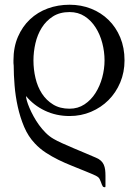

<svg xmlns="http://www.w3.org/2000/svg" viewBox="-20 -474 572 807"><path d="M272.5 13.7Q216.3 13.7 168.9 -8.8Q121.6 -31.2 89.4 -70.3Q89.4 -63.5 93 -50.3Q96.7 -37.1 103.8 -20.5Q110.8 -3.9 121.1 14.9Q131.3 33.7 144 51.3Q156.7 68.8 172.1 84.2Q187.5 99.6 204.6 109.4Q219.2 118.2 242.2 128.4Q265.1 138.7 290.3 149.4Q315.4 160.2 340.3 170.4Q365.2 180.7 383.8 189Q396.5 194.3 404.3 201.7Q412.1 209 416.3 218.5Q420.4 228 421.9 239.5Q423.3 251 423.3 264.6V307.6Q423.3 309.6 422.9 311.3Q422.4 313 420.9 313Q419.9 313 419.2 312.7Q418.5 312.5 417.5 312.5Q414.1 312.5 411.9 309.3Q409.7 306.2 408 301.5Q406.2 296.9 404.1 290.8Q401.9 284.7 398.9 278.8Q396.5 273.9 392.6 270.8Q388.7 267.6 382.1 264.2Q375.5 260.7 365.2 256.6Q355 252.4 339.8 246.1Q311.5 234.4 282.5 222.9Q253.4 211.4 225.6 197.8Q197.8 184.1 172.4 167.5Q147 150.9 126.5 128.9Q98.6 99.6 81.5 59.3Q64.5 19 54.7 -25.4Q44.9 -69.8 41.3 -114.7Q37.6 -159.7 37.6 -197.8Q36.6 -203.1 36.6 -209Q36.6 -214.8 36.6 -220.2Q36.6 -275.9 55.4 -319.3Q74.2 -362.8 106.2 -392.8Q138.2 -422.9 180.9 -438.5Q223.6 -454.1 272.5 -454.1Q320.8 -454.1 362.8 -437.5Q404.8 -420.9 436 -390.4Q467.3 -359.9 485.4 -316.7Q503.4 -273.4 503.4 -220.2Q503.4 -170.4 485.4 -127.4Q467.3 -84.5 436 -53.2Q404.8 -22 362.8 -4.2Q320.8 13.7 272.5 13.7ZM419.4 -220.2Q419.4 -256.8 409.9 -293.2Q400.4 -329.6 381.8 -358.6Q363.3 -387.7 335.9 -405.5Q308.6 -423.3 272.5 -423.3Q231.4 -423.3 202.6 -405Q173.8 -386.7 155.5 -357.4Q137.2 -328.1 128.9 -292Q120.6 -255.9 120.6 -220.2Q120.6 -182.1 129.2 -145.8Q137.7 -109.4 156.2 -80.8Q174.8 -52.2 203.4 -34.7Q231.9 -17.1 272.5 -17.1Q307.6 -17.1 335.2 -35.4Q362.8 -53.7 381.3 -83Q399.9 -112.3 409.7 -148.4Q419.4 -184.6 419.4 -220.2Z"/></svg>

Font: Cardo
Style: Bold
Weight: 700
Designer: David J. Perry
Foundry: David J. Perry
Version: Version 1.0011